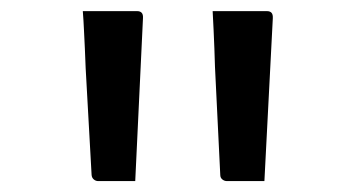

<svg xmlns="http://www.w3.org/2000/svg" viewBox="-20 -770 640 345"><path d="M223 -444.6Q209.1 -444.6 191.2 -444.6Q173.3 -444.6 156.6 -444.6Q152 -444.6 148.5 -447.6Q145 -450.6 144.6 -455.6L133.9 -648Q133.4 -666 132.5 -682.5Q131.6 -699 130.9 -715.5Q130.2 -732 128.8 -750Q155.8 -750 180.1 -750Q204.4 -750 226.4 -750Q231.9 -750 234.6 -747Q237.4 -744 236.9 -737ZM455.1 -444.6Q441.1 -444.6 422.8 -444.6Q404.5 -444.6 387.8 -444.6Q383.2 -444.6 379.5 -447.6Q375.8 -450.6 375.8 -455.6L366.3 -649.7Q365.9 -666.8 365.2 -683.3Q364.5 -699.8 363.8 -716.3Q363.1 -732.8 362.1 -750Q389.1 -750 413.4 -750Q437.7 -750 459.6 -750Q465.2 -750 467.9 -747Q470.6 -744 470.2 -737Z"/></svg>

Font: Recursive Sans Linear Light
Style: Regular
Weight: 300
Version: Version 1.085